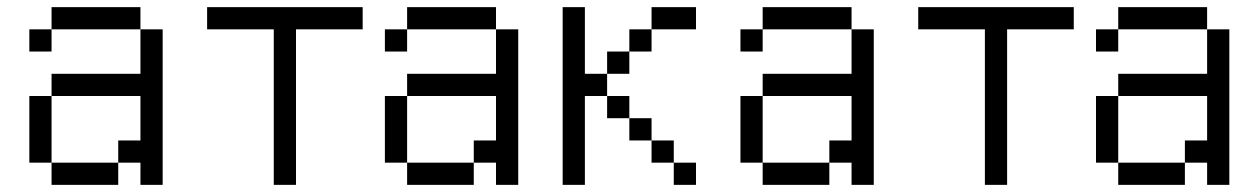

<svg xmlns="http://www.w3.org/2000/svg" viewBox="-20 -520 3540 540"><path d="M125 -62.5V0H312.5V-62.5ZM125 -62.5V-250H62.5V-62.5ZM375 -62.5V0H437.5V-437.5H375Q375 -437.5 375 -312.5H125V-250H375Q375 -250 375 -125H312.5V-62.5ZM125 -437.5H62.5V-375H125ZM125 -437.5H375V-500H125Z M1000 -437.5V-500H562.5V-437.5H750V0H812.5V-437.5Z M1125 -62.5V0H1312.5V-62.5ZM1125 -62.5V-250H1062.5V-62.5ZM1375 -62.5V0H1437.5V-437.5H1375Q1375 -437.5 1375 -312.5H1125V-250H1375Q1375 -250 1375 -125H1312.5V-62.5ZM1125 -437.5H1062.5V-375H1125ZM1125 -437.5H1375V-500H1125Z M1937.5 0V-62.5H1875V0ZM1937.5 -437.5V-500H1812.5V-437.5H1750V-375H1687.5V-312.5H1625V-500H1562.5Q1562.5 -500 1562.5 0H1625Q1625 0 1625 -250H1687.5V-187.5H1750V-125H1812.5V-62.5H1875V-125H1812.5V-187.5H1750V-250H1687.5V-312.5H1750V-375H1812.5V-437.5Z M2125 -62.5V0H2312.5V-62.5ZM2125 -62.5V-250H2062.5V-62.5ZM2375 -62.5V0H2437.5V-437.5H2375Q2375 -437.5 2375 -312.5H2125V-250H2375Q2375 -250 2375 -125H2312.5V-62.5ZM2125 -437.5H2062.5V-375H2125ZM2125 -437.5H2375V-500H2125Z M3000 -437.5V-500H2562.5V-437.5H2750V0H2812.5V-437.5Z M3125 -62.5V0H3312.5V-62.5ZM3125 -62.5V-250H3062.5V-62.5ZM3375 -62.5V0H3437.5V-437.5H3375Q3375 -437.5 3375 -312.5H3125V-250H3375Q3375 -250 3375 -125H3312.5V-62.5ZM3125 -437.5H3062.5V-375H3125ZM3125 -437.5H3375V-500H3125Z"/></svg>

Font: CalcUnifontExMono
Style: Regular
Weight: 500
Version: Version 15.0.06